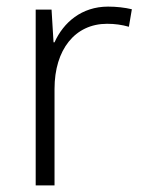

<svg xmlns="http://www.w3.org/2000/svg" viewBox="-20 -561 434 581"><path d="M307 -541C227 -541 172 -493 145 -433H142L136 -532H88V0H145V-292C145 -411 207 -489 304 -489C328 -489 349 -486 370 -480L379 -533C358 -538 333 -541 307 -541Z"/></svg>

Font: Noto Sans Devanagari UI Light
Style: Regular
Weight: 300
Designer: Jelle Bosma - Monotype Design Team
Foundry: Monotype Imaging Inc.
Version: Version 2.004